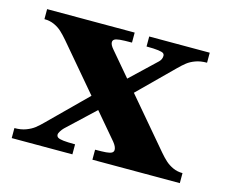

<svg xmlns="http://www.w3.org/2000/svg" viewBox="-68 -503 699 593"><g transform="rotate(15 281.0 -206.5)"><path d="M329 -47Q329 -57 318 -70.5L93.5 -335Q81.5 -349 71.2 -358.5Q61 -368 46.8 -374.5Q32.5 -381 15 -381V-413H295V-381Q269.5 -381 256.8 -379.8Q244 -378.5 239.2 -375.2Q234.5 -372 234.5 -366Q234.5 -357.5 245.5 -345L473 -77Q484.5 -63.5 494.8 -54.2Q505 -45 519 -38.5Q533 -32 550 -32V0H270.5V-32Q293 -32 305.2 -33Q317.5 -34 323.2 -37.2Q329 -40.5 329 -47ZM265 -227.5 391 -347Q399.5 -355.5 399.5 -366.5Q399.5 -371.5 395.8 -374.5Q392 -377.5 379.2 -379.2Q366.5 -381 341.5 -381V-413H535V-381Q514 -381 498.5 -375.2Q483 -369.5 472.5 -361.2Q462 -353 449 -340L302.5 -195ZM283 -185.5 160.5 -70.5Q155 -65 150.8 -58.2Q146.5 -51.5 146.5 -47Q146.5 -41.5 151.2 -38.2Q156 -35 169 -33.5Q182 -32 206.5 -32V0H12.5V-32Q33.5 -32 49.2 -38Q65 -44 75.5 -52.2Q86 -60.5 99 -73.5L245 -218Z"/></g></svg>

Font: Didactic
Style: Regular
Weight: 400
Designer: Tyler Finck
Foundry: Etcetera Type Co
Version: Version 3.007;FEAKit 1.0